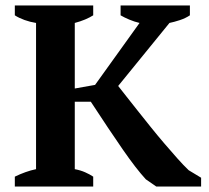

<svg xmlns="http://www.w3.org/2000/svg" viewBox="-20 -682 765 702"><path d="M420.9 -662.1H674.3V-626Q658.2 -615.2 637.5 -608.4Q616.7 -601.6 599.6 -598.1L412.1 -367.7Q423.8 -352.5 442.4 -329.1Q460.9 -305.7 483.4 -277.3Q505.9 -249 530.5 -218.3Q555.2 -187.5 580.1 -158.4Q605 -129.4 627.9 -103.5Q650.9 -77.6 669.9 -59.6L715.3 -32.2V0H551.3L513.2 -26.4Q478 -64.5 428.7 -135.7Q379.4 -207 312 -310.1H253.4V-63.5Q274.4 -59.6 291.5 -52Q308.6 -44.4 320.8 -36.1V0H34.2V-36.1Q53.2 -45.4 73 -52.5Q92.8 -59.6 111.8 -63.5V-598.1Q89.8 -601.6 69.6 -608.9Q49.3 -616.2 34.2 -626V-662.1H320.8V-626Q308.6 -618.2 291.3 -610.8Q273.9 -603.5 253.4 -598.1V-358.4L327.6 -371.6L490.2 -598.1Q471.2 -602.5 452.6 -610.4Q434.1 -618.2 420.9 -626Z"/></svg>

Font: PT Astra Serif
Style: Bold
Weight: 700
Designer: A.Korolkova, I. Chaeva
Foundry: ParaType Ltd
Version: Version 1.002